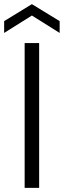

<svg xmlns="http://www.w3.org/2000/svg" viewBox="-39 -907 308 927"><path d="M150 -699V0H80V-699ZM115 -832 -19 -748V-805L115 -887L249 -805V-748Z"/></svg>

Font: Poppins-tnum Light
Style: Regular
Weight: 300
Designer: Ninad Kale (Devanagari), Jonny Pinhorn (Latin)
Foundry: Indian Type Foundry
Version: Version 4.004